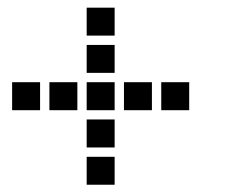

<svg xmlns="http://www.w3.org/2000/svg" viewBox="-20 -608 640 515"><path d="M213.5 -587.5Q212.5 -587.5 212.5 -587.5Q212.5 -587.5 212.5 -586.5V-513.5Q212.5 -512.5 212.5 -512.5Q212.5 -512.5 213.5 -512.5H286.5Q287.5 -512.5 287.5 -512.5Q287.5 -512.5 287.5 -513.5V-586.5Q287.5 -587.5 287.5 -587.5Q287.5 -587.5 286.5 -587.5ZM213.5 -487.5Q212.5 -487.5 212.5 -487.5Q212.5 -487.5 212.5 -486.5V-413.5Q212.5 -412.5 212.5 -412.5Q212.5 -412.5 213.5 -412.5H286.5Q287.5 -412.5 287.5 -412.5Q287.5 -412.5 287.5 -413.5V-486.5Q287.5 -487.5 287.5 -487.5Q287.5 -487.5 286.5 -487.5ZM13.5 -387.5Q12.5 -387.5 12.5 -387.5Q12.5 -387.5 12.5 -386.5V-313.5Q12.5 -312.5 12.5 -312.5Q12.5 -312.5 13.5 -312.5H86.5Q87.5 -312.5 87.5 -312.5Q87.5 -312.5 87.5 -313.5V-386.5Q87.5 -387.5 87.5 -387.5Q87.5 -387.5 86.5 -387.5ZM113.5 -387.5Q112.5 -387.5 112.5 -387.5Q112.5 -387.5 112.5 -386.5V-313.5Q112.5 -312.5 112.5 -312.5Q112.5 -312.5 113.5 -312.5H186.5Q187.5 -312.5 187.5 -312.5Q187.5 -312.5 187.5 -313.5V-386.5Q187.5 -387.5 187.5 -387.5Q187.5 -387.5 186.5 -387.5ZM213.5 -387.5Q212.5 -387.5 212.5 -387.5Q212.5 -387.5 212.5 -386.5V-313.5Q212.5 -312.5 212.5 -312.5Q212.5 -312.5 213.5 -312.5H286.5Q287.5 -312.5 287.5 -312.5Q287.5 -312.5 287.5 -313.5V-386.5Q287.5 -387.5 287.5 -387.5Q287.5 -387.5 286.5 -387.5ZM313.5 -387.5Q312.5 -387.5 312.5 -387.5Q312.5 -387.5 312.5 -386.5V-313.5Q312.5 -312.5 312.5 -312.5Q312.5 -312.5 313.5 -312.5H386.5Q387.5 -312.5 387.5 -312.5Q387.5 -312.5 387.5 -313.5V-386.5Q387.5 -387.5 387.5 -387.5Q387.5 -387.5 386.5 -387.5ZM413.5 -387.5Q412.5 -387.5 412.5 -387.5Q412.5 -387.5 412.5 -386.5V-313.5Q412.5 -312.5 412.5 -312.5Q412.5 -312.5 413.5 -312.5H486.5Q487.5 -312.5 487.5 -312.5Q487.5 -312.5 487.5 -313.5V-386.5Q487.5 -387.5 487.5 -387.5Q487.5 -387.5 486.5 -387.5ZM213.5 -287.5Q212.5 -287.5 212.5 -287.5Q212.5 -287.5 212.5 -286.5V-213.5Q212.5 -212.5 212.5 -212.5Q212.5 -212.5 213.5 -212.5H286.5Q287.5 -212.5 287.5 -212.5Q287.5 -212.5 287.5 -213.5V-286.5Q287.5 -287.5 287.5 -287.5Q287.5 -287.5 286.5 -287.5ZM213.5 -187.5Q212.5 -187.5 212.5 -187.5Q212.5 -187.5 212.5 -186.5V-113.5Q212.5 -112.5 212.5 -112.5Q212.5 -112.5 213.5 -112.5H286.5Q287.5 -112.5 287.5 -112.5Q287.5 -112.5 287.5 -113.5V-186.5Q287.5 -187.5 287.5 -187.5Q287.5 -187.5 286.5 -187.5Z"/></svg>

Font: Doto Black
Style: Regular
Weight: 900
Monospace: yes
Version: Version 1.000